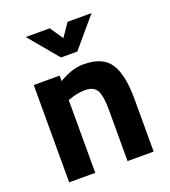

<svg xmlns="http://www.w3.org/2000/svg" viewBox="-134 -829 821 927"><g transform="rotate(-20 276.5 -365.5)"><path d="M196 0H62V-500H195V-472Q263 -512 320 -512Q420 -512 458 -453Q496 -394 496 -271V0H362V-267Q362 -331 347 -361.5Q332 -392 287 -392Q246 -392 208 -378L196 -374ZM231 -580 105 -731H228L274 -664L320 -731H443L315 -580Z"/></g></svg>

Font: Titillium Web
Style: Bold
Weight: 700
Version: Version 1.001;PS 57.000;hotconv 1.0.70;makeotf.lib2.5.55311